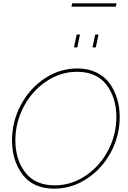

<svg xmlns="http://www.w3.org/2000/svg" viewBox="-20 -1125 766 1150"><path d="M408 -1085 412 -1105H678L674 -1085ZM423 -841 439 -918H459L443 -841ZM534 -841 550 -918H570L554 -841ZM52 -284Q52 -398 105.5 -497.5Q159 -597 249 -656Q339 -715 443 -715Q508 -715 558 -690.5Q608 -666 637.5 -624.5Q667 -583 682 -532Q697 -481 697 -424Q697 -311 643.5 -212Q590 -113 499.5 -54Q409 5 305 5Q180 5 116 -78.5Q52 -162 52 -284ZM677 -424Q677 -540 617.5 -617.5Q558 -695 441 -695Q341 -695 255 -636Q169 -577 120.5 -483Q72 -389 72 -285Q72 -169 131.5 -92Q191 -15 308 -15Q409 -15 495 -74Q581 -133 629 -227Q677 -321 677 -424Z"/></svg>

Font: Raleway-v4020 Thin
Style: Italic
Weight: 250
Italic angle: -12°
Designer: Matt McInerney, Pablo Impallari, Rodrigo Fuenzalida
Foundry: Matt McInerney, Pablo Impallari, Rodrigo Fuenzalida
Version: Version 4.020;PS 004.020;hotconv 1.0.88;makeotf.lib2.5.64775